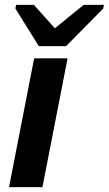

<svg xmlns="http://www.w3.org/2000/svg" viewBox="-20 -767 446 787"><path d="M17 0 120 -528H257L154 0ZM251 -578H139L43 -732L46 -747H119L204 -652H206L323 -747H406L403 -732Z"/></svg>

Font: Libra Sans Modern
Style: Bold Italic
Weight: 700
Italic angle: -12°
Foundry: Stefan Peev, Context Ltd
Version: Version 1.000